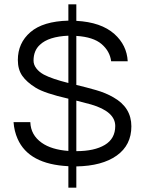

<svg xmlns="http://www.w3.org/2000/svg" viewBox="-20 -766 676 893"><path d="M335 8V107H298V7Q114 -2 62 -120Q46 -156 43 -198H121Q123 -138 174 -102Q219 -70 298 -64V-307Q188 -332 146 -358Q104 -384 83.5 -413.5Q63 -443 63 -487Q63 -566 121.5 -616.5Q180 -667 298 -670V-746H335V-669Q450 -663 512 -608Q570 -556 574 -481H497Q491 -528 452.5 -561Q414 -594 335 -599V-371Q381 -360 426.5 -347Q472 -334 508 -313Q591 -266 591 -178.5Q591 -91 523 -42.5Q455 6 335 8ZM136 -484Q136 -465 149 -448Q162 -431 184 -419Q222 -399 298 -380V-600Q206 -596 166 -558Q136 -531 136 -484ZM335 -63Q419 -63 467.5 -92Q516 -121 516 -180Q516 -247 404 -280Q371 -289 335 -298Z"/></svg>

Font: Questrial
Style: Regular
Weight: 400
Designer: Joe Prince
Foundry: Joe Prince
Version: Version 1.002